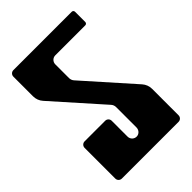

<svg xmlns="http://www.w3.org/2000/svg" viewBox="-220 -843 937 937"><g transform="rotate(-45 248.0 -374.5)"><path d="M226.6 -504C220.5 -510.9 217.1 -519.7 217.1 -528.9V-623.8C217.1 -641.1 231.1 -655 248.3 -655H455.5C461.6 -655 466.7 -660 466.7 -666.2L466.7 -737.4C466.7 -743.6 461.6 -748.6 455.4 -748.6H52.5C40.1 -748.6 30 -738.5 30 -726.1V-589.9C30 -571.6 36.7 -553.9 48.9 -540.2L270 -291.5C276.1 -284.7 279.5 -275.8 279.5 -266.6V-126.1C279.5 -109.8 267.6 -95.3 251.4 -93.7C232.8 -92 217.1 -106.5 217.1 -124.8V-234.6C217.1 -247 207.1 -257 194.7 -257H52.5C40.1 -257 30 -247 30 -234.6V-22.5C30 -10.1 40 0 52.5 0H444.2C456.6 0 466.7 -10 466.7 -22.5V-205.5C466.7 -223.8 459.9 -241.5 447.8 -255.2L226.6 -504Z"/></g></svg>

Font: Gridlock
Style: Regular
Weight: 400
Designer: Abhik Krishna Ghosh
Version: Version 001.000